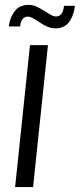

<svg xmlns="http://www.w3.org/2000/svg" viewBox="-20 -762 325 782"><path d="M197.3 -647Q175.8 -647.9 142.3 -670.4Q108.9 -692.9 98.1 -693.8Q83.5 -696.3 73.7 -686.3Q64 -676.3 62 -654.3H16.1Q17.1 -665.5 20.3 -677Q23.4 -688.5 30.3 -701.4Q37.1 -714.4 46.4 -723.9Q55.7 -733.4 70.8 -738.3Q82 -742.2 95.2 -742.2Q100.1 -742.2 105 -741.7Q121.1 -740.2 140.6 -729.2Q160.2 -718.3 177.2 -707.3Q194.3 -696.3 203.6 -695.3Q219.7 -693.4 228.8 -703.6Q237.8 -713.9 240.7 -738.3H285.2Q283.2 -721.7 278.8 -707.3Q274.4 -692.9 265.1 -677.5Q255.9 -662.1 238.3 -653.3Q224.1 -646.5 205.6 -646.5Q201.7 -646.5 197.3 -647ZM41.5 0 102.1 -578.1H175.3L114.7 0Z"/></svg>

Font: Oswald
Style: Light
Weight: 300
Designer: Vernon Adams
Foundry: Vernon Adams
Version: 3.0; ttfautohint (v0.95.6-bc232) -l 8 -r 50 -G 200 -x 0 -w "